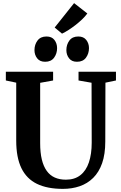

<svg xmlns="http://www.w3.org/2000/svg" viewBox="-20 -1203 774 1231"><path d="M383.5 8Q283.5 8 217 -24.2Q150.5 -56.5 117.2 -125Q84 -193.5 84 -301V-673L17.5 -687V-743H320.5V-687L237.5 -672V-285.5Q237.5 -224.5 248.2 -180.2Q259 -136 279.8 -107.2Q300.5 -78.5 331.2 -64.8Q362 -51 402.5 -51Q458.5 -51 495.2 -79.8Q532 -108.5 550 -162Q568 -215.5 568 -289L567 -672.5L483.5 -687V-743H723.5V-687L656 -673L655 -296Q655 -214.5 634.8 -156.8Q614.5 -99 577.5 -62.5Q540.5 -26 491 -9Q441.5 8 383.5 8ZM269 -807Q235.5 -807 218.2 -829.2Q201 -851.5 201 -881.5Q201 -917 220.5 -943Q240 -969 277.5 -969H278.5Q312 -969 329 -946.8Q346 -924.5 346 -894.5Q346 -859.5 326.8 -833.2Q307.5 -807 270 -807ZM473 -807Q440 -807 422.8 -829.2Q405.5 -851.5 405.5 -881.5Q405.5 -917 424.8 -943Q444 -969 481.5 -969H482.5Q516 -969 533.2 -946.8Q550.5 -924.5 550.5 -894.5Q550.5 -859.5 531.2 -833.2Q512 -807 474 -807ZM377.5 -987.5 330.5 -1026.5 455 -1183 540 -1116.5Q525.5 -1097 505.8 -1078.2Q486 -1059.5 463.8 -1042.2Q441.5 -1025 419.8 -1011Q398 -997 378 -987.5Z"/></svg>

Font: Merriweather 36pt
Style: Bold
Weight: 700
Designer: Eben Sorkin
Foundry: Eben Sorkin
Version: Version 2.100